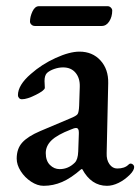

<svg xmlns="http://www.w3.org/2000/svg" viewBox="-20 -587 454 621"><path d="M34 -74Q34 -106 52 -126Q70 -146 110 -163L207 -204Q227 -212 231 -218Q235 -224 236 -245L238 -306Q239 -334 224.5 -351.5Q210 -369 184 -369Q170 -369 155.5 -364Q141 -359 132 -351Q124 -343 124 -325L125 -303Q125 -295 96.5 -280.5Q68 -266 51 -266Q45 -266 41.5 -270Q38 -274 38 -279Q38 -312 80 -348Q115 -379 160 -399.5Q205 -420 237 -420Q279 -420 305 -391.5Q331 -363 330 -318L325 -92Q324 -70 334 -56Q344 -42 359 -42Q383 -42 395 -54Q399 -58 402 -58Q407 -58 410.5 -54.5Q414 -51 414 -47Q414 -36 400 -22Q383 -5 363.5 4.5Q344 14 326 14Q275 14 246 -40H243Q210 -11 181 1.5Q152 14 121 14Q101 14 80.5 0.5Q60 -13 47 -33.5Q34 -54 34 -74ZM222 -61Q232 -71 233 -97L235 -154V-159Q235 -173 226 -173Q220 -173 209 -168Q165 -151 146.5 -133Q128 -115 128 -92Q128 -67 141.5 -53.5Q155 -40 173 -40Q201 -40 222 -61ZM77 -517Q77 -533 85 -550Q93 -567 106 -567H328Q334 -567 338.5 -562.5Q343 -558 343 -553Q343 -533 333.5 -518Q324 -503 309 -503H93Q86 -503 81.5 -507.5Q77 -512 77 -517Z"/></svg>

Font: EB Garamond Medium
Style: Regular
Weight: 500
Designer: Georg Duffner and Octavio Pardo
Foundry: Georg Duffner
Version: Version 1.000